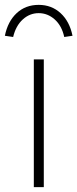

<svg xmlns="http://www.w3.org/2000/svg" viewBox="-69 -769 318 789"><path d="M70 0V-525H111V0ZM-15 -617 -49 -622Q-37 -681 -0.5 -715Q36 -749 90 -749Q143 -749 180 -715Q217 -681 229 -622L195 -617Q185 -663 156 -689Q127 -715 90 -715Q53 -715 24.5 -689Q-4 -663 -15 -617Z"/></svg>

Font: Readex Pro Light
Style: Regular
Weight: 300
Designer: Bonnie Shaver-Troup, Thomas Jockin
Foundry: Lexend
Version: Version 1.200; ttfautohint (v1.8.3)